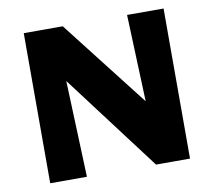

<svg xmlns="http://www.w3.org/2000/svg" viewBox="-74 -743 924 829"><g transform="rotate(-10 387.5 -329.0)"><path d="M81 0V-658H217L242 0ZM622 0H545L142 -534L145 -658H252L624 -180ZM694 -658V0H559L534 -658Z"/></g></svg>

Font: Ysabeau Office Black
Style: Regular
Weight: 900
Designer: Christian Thalmann (Catharsis Fonts)
Version: Version 2.001;gftools[0.9.30]; featfreeze: tnum,lnum,ss02